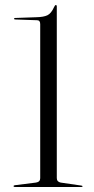

<svg xmlns="http://www.w3.org/2000/svg" viewBox="-20 -744 375 764"><path d="M40.5 -666.5Q36 -666.5 36 -669.5Q36 -672.5 40.5 -672.5L125 -675.5Q153 -676 168.5 -683.2Q184 -690.5 195.5 -716.5Q199 -724 202 -724Q206 -724 206 -718V-35.5Q206 -20.5 221.5 -17.5L304 -5.5Q308.5 -4.5 308.5 -3Q308.5 0 304 0H38.5Q34 0 34 -3.5Q34 -6 39 -7L123 -17.5Q140 -20 140 -35V-648Q140 -663.5 127.5 -663.5Z"/></svg>

Font: Fraunces 144pt Light
Style: Regular
Weight: 300
Version: Version 1.000;[b76b70a41]